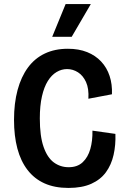

<svg xmlns="http://www.w3.org/2000/svg" viewBox="-20 -912 622 945"><path d="M317 13Q249 13 199 -9.5Q149 -32 115.5 -75.5Q82 -119 65.5 -181Q49 -243 49 -322Q49 -404 66.5 -469Q84 -534 117.5 -579.5Q151 -625 200.5 -648.5Q250 -672 314 -672Q368 -672 409 -655.5Q450 -639 478 -609Q506 -579 519.5 -538Q533 -497 531 -448L415 -426Q418 -476 403.5 -508Q389 -540 364 -556Q339 -572 310 -572Q283 -572 258.5 -557.5Q234 -543 215.5 -513.5Q197 -484 186.5 -438Q176 -392 176 -329Q176 -242 194.5 -189Q213 -136 245 -112.5Q277 -89 318 -89Q361 -89 387 -113.5Q413 -138 424.5 -178.5Q436 -219 435 -269L548 -253Q550 -198 539 -149.5Q528 -101 501.5 -64.5Q475 -28 429.5 -7.5Q384 13 317 13ZM333 -731H237L303 -892H427Z"/></svg>

Font: Bricolage Grotesque SemiCondensed SemiBold
Style: Regular
Weight: 600
Width: 4
Designer: Mathieu Triay
Foundry: Atelier Triay
Version: Version 1.001;gftools[0.9.33.dev8+g029e19f]